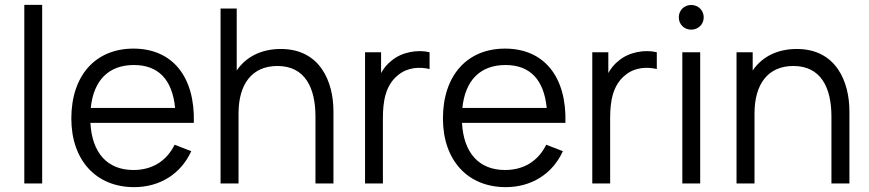

<svg xmlns="http://www.w3.org/2000/svg" viewBox="-20 -755 3575 790"><path d="M80 0H153.5V-735H80Z M532 15C636.5 15 724 -38.5 767 -133L698.5 -159.5C665 -92 606 -55.5 529 -55.5C421.5 -55.5 358.5 -126 352 -249.5H777.5C783 -440 689 -555 529 -555C373 -555 273.5 -444.5 273.5 -267.5C273.5 -96.5 374.5 15 532 15ZM531 -487.5C631.5 -487.5 689 -427.5 700.5 -311H353.5C365 -424.5 427 -487.5 531 -487.5Z M887.5 0H961.5V-288C961.5 -410 1017.5 -483.5 1121.5 -483.5C1234.5 -483.5 1278 -394.5 1278 -275.5V0H1352V-297C1352 -418.5 1297.5 -553.5 1135.5 -553.5C1058 -553.5 994 -523.5 954 -465V-720H887.5Z M1482 0H1555.5V-269.5C1555.5 -334 1564.5 -404 1618.5 -446.5C1657.5 -478.5 1707.5 -480.5 1747.5 -471V-540C1700 -552 1632.5 -541.5 1590 -504.5C1574 -492.5 1559.5 -475 1548 -454.5V-540H1482Z M2061 15C2165.5 15 2253 -38.5 2296 -133L2227.5 -159.5C2194 -92 2135 -55.5 2058 -55.5C1950.5 -55.5 1887.5 -126 1881 -249.5H2306.5C2312 -440 2218 -555 2058 -555C1902 -555 1802.5 -444.5 1802.5 -267.5C1802.5 -96.5 1903.5 15 2061 15ZM2060 -487.5C2160.5 -487.5 2218 -427.5 2229.5 -311H1882.5C1894 -424.5 1956 -487.5 2060 -487.5Z M2417 0H2490.5V-269.5C2490.5 -334 2499.5 -404 2553.5 -446.5C2592.5 -478.5 2642.5 -480.5 2682.5 -471V-540C2635 -552 2567.5 -541.5 2525 -504.5C2509 -492.5 2494.5 -475 2483 -454.5V-540H2417Z M2824 -633C2853 -633 2875.5 -655 2875.5 -683.5C2875.5 -712.5 2853 -734.5 2824 -734.5C2795 -734.5 2773 -712.5 2773 -683.5C2773 -655 2795 -633 2824 -633ZM2787.5 0H2861V-540H2787.5Z M3010.5 0H3084.5V-288C3084.5 -410 3140.5 -483.5 3244.5 -483.5C3357.5 -483.5 3401 -394.5 3401 -275.5V0H3475V-297C3475 -418.5 3420.5 -553.5 3258.5 -553.5C3181 -553.5 3117 -523.5 3077 -465V-540H3010.5Z"/></svg>

Font: Hauora
Style: Regular
Weight: 400
Designer: Mikhail Sharanda
Foundry: WCYS & Co.
Version: Version 1.010